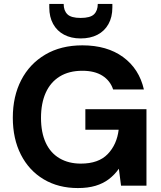

<svg xmlns="http://www.w3.org/2000/svg" viewBox="-20 -942 819 974"><path d="M375 12Q276 12 201.5 -32.5Q127 -77 86 -157.5Q45 -238 45 -345Q45 -453 87.5 -535.5Q130 -618 209.5 -665Q289 -712 398 -712Q523 -712 604.5 -652.5Q686 -593 710 -488H554Q539 -533 499.5 -558Q460 -583 398 -583Q330 -583 283 -554Q236 -525 212 -471.5Q188 -418 188 -344Q188 -270 212 -218Q236 -166 282 -139Q328 -112 390 -112Q480 -112 526.5 -160.5Q573 -209 582 -284H413V-388H723V0H594L583 -86Q561 -55 532 -33Q503 -11 464.5 0.5Q426 12 375 12ZM389 -747Q341 -747 305 -766Q269 -785 249.5 -820.5Q230 -856 230 -904V-922H303Q303 -888 322 -869.5Q341 -851 389 -851Q438 -851 457 -869.5Q476 -888 476 -922H550V-904Q550 -855 530 -819.5Q510 -784 474 -765.5Q438 -747 389 -747Z"/></svg>

Font: DM Sans 16pt ExtraBold
Style: Regular
Weight: 800
Version: Version 4.004;gftools[0.9.30]